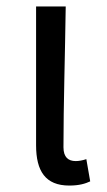

<svg xmlns="http://www.w3.org/2000/svg" viewBox="-20 -563 332 596"><path d="M195 13C226 13 245 7 260 0L248 -69C236 -65 225 -63 215 -63C192 -63 177 -75 177 -106C177 -237 182 -396 184 -543H92V-112C92 -32 121 13 195 13Z"/></svg>

Font: Noto Sans CJK SC
Style: Regular
Weight: 400
Designer: Ryoko NISHIZUKA 西塚涼子 (kana, bopomofo & ideographs); Paul D. Hunt (Latin, Greek & Cyrillic); Sandoll Communications 산돌커뮤니
Foundry: Adobe
Version: Version 2.004;hotconv 1.0.118;makeotfexe 2.5.65603